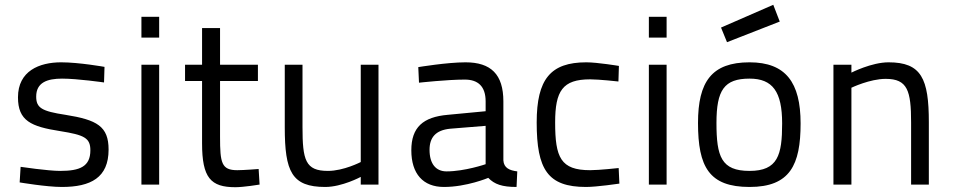

<svg xmlns="http://www.w3.org/2000/svg" viewBox="-20 -770 3978 801"><path d="M416 -491C416 -491 310 -510 235 -510C144 -510 55 -474 55 -364C55 -266 109 -242 231 -223C331 -207 357 -195 357 -143C357 -75 313 -57 231 -57C180 -57 66 -74 66 -74L62 -9C62 -9 174 10 238 10C359 10 433 -29 433 -146C433 -243 385 -270 253 -291C154 -306 131 -320 131 -367C131 -426 177 -442 239 -442C303 -442 414 -426 414 -426Z M570 0H644V-500H570ZM570 -613H644V-700H570Z M1056 -432V-500H898V-653H823V-500H752V-432H823V-172C823 -28 859 11 962 11C997 11 1063 0 1063 0L1059 -65C1059 -65 998 -60 970 -60C904 -60 898 -90 898 -199V-432Z M1485 -500V-94C1485 -94 1414 -57 1348 -57C1254 -57 1242 -102 1242 -240V-500H1168V-239C1168 -54 1197 10 1337 10C1407 10 1485 -32 1485 -32V0H1559V-500Z M2080 -347C2080 -460 2028 -510 1922 -510C1845 -510 1725 -490 1725 -490L1728 -425C1728 -425 1846 -438 1919 -438C1974 -438 2006 -410 2006 -347V-306L1848 -291C1745 -282 1696 -239 1696 -143C1696 -45 1745 10 1832 10C1927 10 2017 -28 2017 -28C2043 -1 2075 10 2135 10L2138 -55C2106 -59 2082 -69 2080 -101ZM2006 -245V-85C2006 -85 1919 -55 1843 -55C1798 -55 1772 -87 1772 -145C1772 -196 1797 -227 1858 -233Z M2426 -510C2277 -510 2219 -440 2219 -259C2219 -63 2265 10 2425 10C2470 10 2564 -4 2564 -4L2561 -69C2561 -69 2480 -60 2442 -60C2319 -60 2296 -113 2296 -259C2296 -391 2327 -439 2442 -439C2480 -439 2560 -430 2560 -430L2562 -495C2562 -495 2472 -510 2426 -510Z M2687 0H2761V-500H2687ZM2687 -613H2761V-700H2687Z M3107 -510C2949 -510 2892 -429 2892 -257C2892 -74 2938 10 3107 10C3276 10 3320 -82 3320 -255C3320 -426 3258 -510 3107 -510ZM3107 -57C2989 -57 2969 -117 2969 -257C2969 -394 3001 -442 3107 -442C3203 -442 3243 -388 3243 -255C3243 -123 3225 -57 3107 -57ZM2988 -655 3013 -594 3233 -680 3206 -750Z M3532 0V-404C3532 -404 3609 -441 3675 -441C3766 -441 3781 -392 3781 -259V0H3855V-260C3855 -442 3824 -510 3687 -510C3616 -510 3532 -467 3532 -467V-500H3457V0Z"/></svg>

Font: TitilliumText22L
Style: 400 wt
Weight: 400
Designer: Campivisivi
Foundry: Campivisivi
Version: 1.000